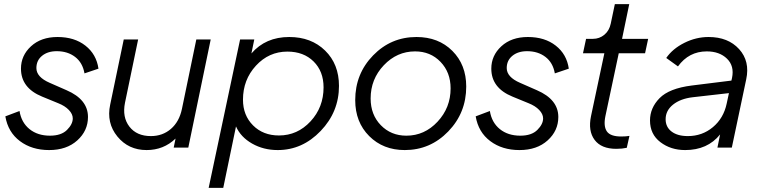

<svg xmlns="http://www.w3.org/2000/svg" viewBox="-20 -718 3686 934"><path d="M219 12Q135 12 77 -31.5Q19 -75 6 -152L75 -178Q84 -122 123.5 -90Q163 -58 223 -58Q278 -58 306 -86Q334 -114 334 -142Q334 -163 315 -183Q296 -203 263 -216L185 -248Q82 -290 82 -384Q82 -448 131 -493Q180 -538 260 -538Q342 -538 395.5 -496Q449 -454 459 -384L391 -361Q382 -413 345.5 -441Q309 -469 256 -469Q212 -469 184.5 -446.5Q157 -424 157 -387Q157 -343 222 -315L304 -279Q408 -234 408 -149Q408 -82 356 -35Q304 12 219 12Z M935 -526H1005L896 0H825L834 -44Q776 12 693 12Q605 12 551 -54Q497 -120 516 -209L582 -526H652L588 -218Q574 -148 609.5 -102Q645 -56 714 -56Q771 -56 811.5 -91Q852 -126 865 -188Z M1387 -538Q1494 -538 1561.5 -472Q1629 -406 1629 -300Q1629 -174 1540 -81Q1451 12 1331 12Q1262 12 1206.5 -19.5Q1151 -51 1128 -103L1066 196H995L1148 -526H1217L1203 -458Q1272 -538 1387 -538ZM1337 -59Q1427 -59 1490.5 -127.5Q1554 -196 1554 -293Q1554 -371 1505.5 -419Q1457 -467 1378 -467Q1288 -467 1225 -398.5Q1162 -330 1162 -233Q1162 -157 1211 -108Q1260 -59 1337 -59Z M1949 12Q1844 12 1776 -56Q1708 -124 1708 -231Q1708 -359 1795 -448.5Q1882 -538 2006 -538Q2113 -538 2180.5 -470.5Q2248 -403 2248 -297Q2248 -169 2160.5 -78.5Q2073 12 1949 12ZM1957 -58Q2045 -58 2108.5 -126Q2172 -194 2172 -288Q2172 -366 2123 -417Q2074 -468 1999 -468Q1911 -468 1847 -400.5Q1783 -333 1783 -239Q1783 -160 1832.5 -109Q1882 -58 1957 -58Z M2507 12Q2423 12 2365 -31.5Q2307 -75 2294 -152L2363 -178Q2372 -122 2411.5 -90Q2451 -58 2511 -58Q2566 -58 2594 -86Q2622 -114 2622 -142Q2622 -163 2603 -183Q2584 -203 2551 -216L2473 -248Q2370 -290 2370 -384Q2370 -448 2419 -493Q2468 -538 2548 -538Q2630 -538 2683.5 -496Q2737 -454 2747 -384L2679 -361Q2670 -413 2633.5 -441Q2597 -469 2544 -469Q2500 -469 2472.5 -446.5Q2445 -424 2445 -387Q2445 -343 2510 -315L2592 -279Q2696 -234 2696 -149Q2696 -82 2644 -35Q2592 12 2507 12Z M2978 6Q2905 6 2872.5 -37.5Q2840 -81 2855 -153L2920 -459H2816L2831 -529H2864Q2896 -529 2920 -549Q2944 -569 2951 -603L2971 -698H3041L3006 -529H3133L3118 -459H2990L2925 -153Q2915 -104 2932 -79Q2949 -54 3002 -54Q3026 -54 3042 -57L3029 1Q3006 6 2978 6Z M3427 -538Q3522 -538 3575.5 -479Q3629 -420 3610 -332L3540 0H3470L3483 -64Q3422 12 3313 12Q3243 12 3192.5 -26.5Q3142 -65 3142 -132Q3142 -193 3188.5 -240.5Q3235 -288 3345 -302L3538 -326L3541 -339Q3553 -397 3516.5 -432.5Q3480 -468 3418 -468Q3331 -468 3278 -395L3221 -436Q3252 -481 3309 -509.5Q3366 -538 3427 -538ZM3326 -56Q3396 -56 3448 -99.5Q3500 -143 3515 -214L3526 -265L3350 -245Q3290 -238 3254 -209Q3218 -180 3218 -138Q3218 -100 3247 -78Q3276 -56 3326 -56Z"/></svg>

Font: Plus Jakarta Display Light
Style: Italic
Weight: 300
Italic angle: -12°
Designer: Gumpita Rahayu
Foundry: Tokotype Studio
Version: Version 1.000;hotconv 1.0.109;makeotfexe 2.5.65596